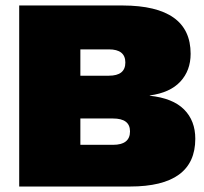

<svg xmlns="http://www.w3.org/2000/svg" viewBox="-20 -680 744 700"><path d="M50 0V-660H428Q675 -659 675 -484Q675 -423 637.5 -382.5Q600 -342 526 -332V-331Q610 -322 651 -281Q692 -240 692 -174Q692 0 454 0ZM273 -404H377Q437 -404 437 -452Q437 -500 377 -500H273ZM273 -152H392Q454 -152 454 -201Q454 -248 392 -248H273Z"/></svg>

Font: Elaine Sans Black
Style: Regular
Weight: 900
Designer: Wei Huang
Foundry: Wei Huang
Version: Version 2.001;December 24, 2019;FontCreator 12.0.0.2547 64-b